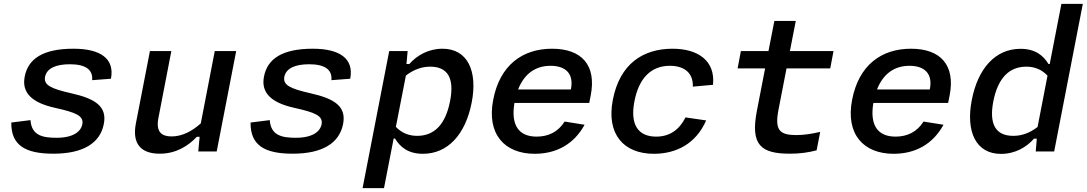

<svg xmlns="http://www.w3.org/2000/svg" viewBox="-20 -785 5632 995"><path d="M361 -532.5C204 -532.5 126 -481.5 108 -388C91 -302 149.5 -252 263.5 -226.5C374 -202 415 -185 406.5 -140.5C399 -103 359.5 -71 273 -71C201.5 -71 143.5 -82.5 138 -162.5L38.5 -150C37 -31 112.5 11.5 256.5 11.5C412.5 11.5 499 -44 518 -142.5C536 -234 472.5 -274 349.5 -301.5C244.5 -325.5 205.5 -343.5 213.5 -387C222.5 -431.5 270 -452 342 -452C423 -452 462.5 -424.5 457.5 -369.5L555 -377C575 -481.5 500.5 -532.5 361 -532.5Z M757 -520.5 684 -144.5C663 -34.5 716 11.5 807.5 11.5C892.5 11.5 954 -28 1000 -76H1014.5L1007.5 0H1103L1204 -520.5H1093L1020.5 -145.5C974.5 -104.5 924 -78 869 -78C821 -78 786 -98 801 -174L868 -520.5Z M1601 -532.5C1444 -532.5 1366 -481.5 1348 -388C1331 -302 1389.5 -252 1503.5 -226.5C1614 -202 1655 -185 1646.5 -140.5C1639 -103 1599.5 -71 1513 -71C1441.5 -71 1383.5 -82.5 1378 -162.5L1278.5 -150C1277 -31 1352.5 11.5 1496.5 11.5C1652.5 11.5 1739 -44 1758 -142.5C1776 -234 1712.5 -274 1589.5 -301.5C1484.5 -325.5 1445.5 -343.5 1453.5 -387C1462.5 -431.5 1510 -452 1582 -452C1663 -452 1702.5 -424.5 1697.5 -369.5L1795 -377C1815 -481.5 1740.5 -532.5 1601 -532.5Z M2424.5 -254C2456 -416 2404 -532.5 2273 -532.5C2199.5 -532.5 2140.5 -497.5 2101.5 -453.5H2086.5L2092.5 -520.5H1997L1859 190H1970L2020 -67H2027C2054 -23 2095 12 2171.5 12C2301.5 12 2392.5 -89 2424.5 -254ZM2031.5 -127.5 2083.5 -393.5C2126.5 -426.5 2168.5 -439.5 2209.5 -439.5C2299 -439.5 2336 -381.5 2312.5 -261.5C2289 -139 2230 -81 2142 -81C2101.5 -81 2063.5 -94 2031.5 -127.5Z M2536 -268.5C2501 -89 2595.5 12 2751 12C2860.5 12 2953.5 -35.5 3009.5 -138.5L2906 -155C2872 -101 2821.5 -77 2761 -77C2668.5 -77 2626.5 -136 2646 -251.5H3033.5L3041.5 -291.5C3071.5 -447.5 2994.5 -532.5 2841 -532.5C2687 -532.5 2570.5 -447 2536 -268.5ZM2665 -321.5C2697.5 -404.5 2757 -444 2833 -444C2908.5 -444 2955.5 -406 2938.5 -321.5Z M3639.5 -161 3532.5 -176.5C3500.5 -112.5 3450.5 -77 3380.5 -77C3289 -77 3243.5 -136.5 3268 -261C3291 -379.5 3353.5 -444 3451.5 -444C3524 -444 3573 -409 3570.5 -336L3675 -345.5C3688 -472.5 3594.5 -532.5 3465.5 -532.5C3311 -532.5 3192 -453 3156 -268.5C3121 -89 3212.5 12 3368.5 12C3485 12 3587 -40.5 3639.5 -161Z M4076.5 11.5C4124 11.5 4171.5 5 4212 -6L4230.5 -101.5C4189.5 -92 4147.5 -85 4107 -85C4020.5 -85 3994 -110 4014 -214.5L4056 -430.5H4282.5L4299.5 -520.5H4073.5L4104 -676.5H3993L3962.5 -520.5H3819.5L3802.5 -430.5H3945L3902.5 -211.5C3868 -33 3922.5 12 4076.5 11.5Z M4396 -268.5C4361 -89 4455.5 12 4611 12C4720.5 12 4813.5 -35.5 4869.5 -138.5L4766 -155C4732 -101 4681.5 -77 4621 -77C4528.5 -77 4486.5 -136 4506 -251.5H4893.5L4901.5 -291.5C4931.5 -447.5 4854.5 -532.5 4701 -532.5C4547 -532.5 4430.5 -447 4396 -268.5ZM4525 -321.5C4557.5 -404.5 4617 -444 4693 -444C4768.5 -444 4815.5 -406 4798.5 -321.5Z M5016 -266.5C4984.5 -104.5 5036 12.5 5167.5 12.5C5241 12.5 5300 -22.5 5338.5 -66.5H5353L5347.5 0H5443L5591.5 -765H5480.5L5420 -453.5H5413.5C5386.5 -497.5 5345 -532 5268.5 -532C5139 -532 5048 -431.5 5016 -266.5ZM5127.5 -259C5151.5 -381.5 5210.5 -439.5 5298.5 -439.5C5338.5 -439.5 5376.5 -427 5408.5 -393L5357 -127C5313.5 -93.5 5272 -81 5231 -81C5141.5 -81 5104.5 -139 5127.5 -259Z"/></svg>

Font: Monaspace Neon Medium
Style: Italic
Weight: 500
Italic angle: -11°
Designer: Riley Cran & the Lettermatic Team
Foundry: Lettermatic
Version: Version 1.200 (Monaspace Neon)